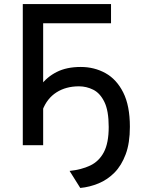

<svg xmlns="http://www.w3.org/2000/svg" viewBox="-20 -720 722 952"><path d="M378 212 325 127.5Q383.5 121.5 427.2 100.8Q471 80 495 34.5Q519 -11 519 -90.5Q519 -171 497.5 -214.8Q476 -258.5 442.2 -275.2Q408.5 -292 371.5 -292Q307 -292 260 -262Q213 -232 191 -174L135.5 -203Q151 -254.5 181.8 -296.5Q212.5 -338.5 261.5 -363.2Q310.5 -388 380.5 -388Q447.5 -388 502.8 -357.5Q558 -327 591 -261.5Q624 -196 624 -91Q624 -10.5 603.2 45Q582.5 100.5 547.8 135.8Q513 171 469 189.2Q425 207.5 378 212ZM93 0V-700H530.5V-604.5H194V0Z"/></svg>

Font: Overpass Medium
Style: Regular
Weight: 500
Designer: Delve Withrington, Dave Bailey, Thomas Jockin
Foundry: Delve Fonts LLC
Version: Version 4.000